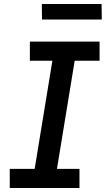

<svg xmlns="http://www.w3.org/2000/svg" viewBox="-20 -944 540 964"><path d="M379 0H29V-96H154L243 -639H130V-735H480V-639H355L266 -96H379ZM491 -846H191L190 -924H490Z"/></svg>

Font: Iosevka
Style: Bold Italic
Weight: 700
Italic angle: -9°
Monospace: yes
Designer: Belleve Invis
Foundry: Belleve Invis
Version: Version 32.5.0; ttfautohint (v1.8.4)